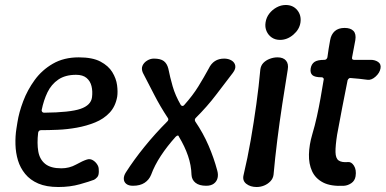

<svg xmlns="http://www.w3.org/2000/svg" viewBox="-20 -740 1547 770"><path d="M214 10Q166 10 133.5 -4Q101 -18 81 -42.5Q61 -67 52 -97Q43 -127 42 -160.5Q41 -194 46 -225L50 -250Q56 -289 73 -334Q90 -379 119 -419Q148 -459 192 -484.5Q236 -510 296 -510Q351 -510 383 -493Q415 -476 430.5 -450.5Q446 -425 449.5 -398.5Q453 -372 450 -352Q443 -313 419.5 -288Q396 -263 361.5 -249Q327 -235 288 -228Q249 -221 211.5 -219.5Q174 -218 145 -218Q140 -218 137 -215.5Q134 -213 133 -208Q128 -165 133.5 -133Q139 -101 161 -83Q183 -65 226 -65Q258 -65 285 -80Q312 -95 328 -100Q340 -104 350.5 -98.5Q361 -93 368.5 -82.5Q376 -72 376 -61Q378 -38 370 -29.5Q362 -21 357 -19Q339 -12 300 -1Q261 10 214 10ZM157 -288Q261 -289 303 -303.5Q345 -318 349 -350Q352 -374 347 -394.5Q342 -415 327 -427.5Q312 -440 285 -440Q242 -440 214 -421Q186 -402 170.5 -370Q155 -338 147 -298Q147 -294 149.5 -291Q152 -288 157 -288Z M513 5Q496 5 486.5 -2.5Q477 -10 476.5 -22.5Q476 -35 485 -49Q517 -99 559.5 -151.5Q602 -204 651 -253Q658 -260 653 -267Q622 -314 599 -359Q576 -404 553 -448Q546 -464 551.5 -476.5Q557 -489 570 -497Q583 -505 597 -505Q624 -505 637 -495Q650 -485 655 -465Q662 -430 672.5 -393.5Q683 -357 705 -319Q708 -315 712 -315Q716 -315 719 -319Q753 -357 775.5 -393.5Q798 -430 817 -465Q836 -505 879 -505Q896 -505 908.5 -497.5Q921 -490 923.5 -477Q926 -464 914 -448Q880 -404 846 -359Q812 -314 765 -267Q759 -261 763 -253Q795 -206 816.5 -156Q838 -106 851 -57Q856 -40 852.5 -26Q849 -12 837.5 -3.5Q826 5 807 5Q779 5 764 -7Q749 -19 748 -39Q747 -77 734 -115Q721 -153 698 -191Q695 -202 684 -191Q650 -153 625 -115Q600 -77 586 -39Q578 -19 560 -7Q542 5 513 5Z M1009 10Q984 10 967.5 -3Q951 -16 957 -39Q973 -106 985.5 -178Q998 -250 1008 -322Q1018 -394 1024 -461Q1026 -477 1036 -487.5Q1046 -498 1061.5 -504Q1077 -510 1093 -510Q1116 -510 1127 -497Q1138 -484 1134 -461Q1123 -394 1112 -322Q1101 -250 1092 -178Q1083 -106 1077 -39Q1075 -24 1064.5 -13Q1054 -2 1039.5 4Q1025 10 1009 10ZM1103 -580Q1084 -580 1070 -589.5Q1056 -599 1049 -615Q1042 -631 1045 -650Q1048 -670 1060 -685.5Q1072 -701 1089.5 -710.5Q1107 -720 1126 -720Q1155 -720 1172 -699.5Q1189 -679 1185 -650Q1181 -622 1156.5 -601Q1132 -580 1103 -580Z M1360 5Q1307 8 1276 -8Q1245 -24 1231.5 -53.5Q1218 -83 1219 -121Q1220 -159 1232 -200Q1243 -237 1251 -273.5Q1259 -310 1265.5 -346.5Q1272 -383 1278 -420Q1279 -423 1278 -425Q1277 -427 1275 -428.5Q1273 -430 1270 -430Q1242 -430 1232.5 -439Q1223 -448 1226 -466Q1229 -483 1241 -491.5Q1253 -500 1281 -500Q1286 -500 1289 -503Q1292 -506 1293 -510Q1295 -527 1298 -544.5Q1301 -562 1304 -579Q1308 -602 1322.5 -615Q1337 -628 1362 -628Q1386 -628 1397.5 -616Q1409 -604 1405 -579Q1402 -562 1398.5 -544.5Q1395 -527 1392 -510Q1390 -500 1400 -500Q1417 -500 1434 -500Q1451 -500 1467 -500Q1484 -500 1496.5 -491.5Q1509 -483 1506 -466Q1503 -448 1486.5 -433Q1470 -418 1454 -420Q1438 -422 1421 -424Q1404 -426 1387 -427Q1383 -428 1379.5 -425.5Q1376 -423 1374 -418Q1363 -363 1352.5 -309Q1342 -255 1332 -200Q1325 -155 1325.5 -130Q1326 -105 1338 -96.5Q1350 -88 1375 -90Q1389 -92 1399.5 -75.5Q1410 -59 1406 -33Q1403 -15 1389 -5.5Q1375 4 1360 5Z"/></svg>

Font: Winky Sans
Style: Italic
Weight: 400
Italic angle: -8.97852°
Designer: Simon Atzbach
Foundry: typofactur
Version: Version 1.205